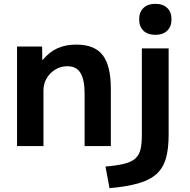

<svg xmlns="http://www.w3.org/2000/svg" viewBox="-20 -763 992 1003"><path d="M69 0V-520H200L201 -450H203Q238 -492 280.5 -511Q323 -530 379 -530Q474 -530 516.5 -475Q559 -420 559 -300V0H422V-273Q422 -347 400.5 -382Q379 -417 332 -417Q297 -417 268.5 -399.5Q240 -382 223.5 -353.5Q207 -325 207 -290V0ZM531 107Q591 102 629 92.5Q667 83 687 65Q707 47 714 17.5Q721 -12 721 -59V-510H861V-59Q861 15 846.5 65Q832 115 797 146.5Q762 178 702 195Q642 212 552 220ZM791 -581Q752 -581 729.5 -602.5Q707 -624 707 -662Q707 -700 729.5 -721.5Q752 -743 791 -743Q831 -743 853.5 -721.5Q876 -700 876 -662Q876 -624 853.5 -602.5Q831 -581 791 -581Z"/></svg>

Font: M PLUS 2
Style: Bold
Weight: 700
Designer: Coji Morishita
Foundry: UNDERFOREST DESIGN
Version: Version 1.001